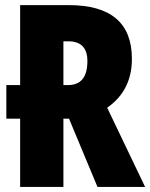

<svg xmlns="http://www.w3.org/2000/svg" viewBox="-20 -734 590 754"><path d="M250 -713.9Q498 -713.9 498 -502.9Q498 -378.4 400.9 -311L549.8 0H362.8L251 -268.1H229V0H59.1V-268.1H4.9V-399.9H59.1V-713.9ZM248 -571.8H229V-399.9H247.1Q323.2 -399.9 323.2 -494.1Q323.2 -571.8 248 -571.8Z"/></svg>

Font: Open Sans Condensed ExtraBold
Style: Regular
Weight: 800
Width: 3
Designer: Monotype Design Team
Foundry: Monotype Imaging Inc.
Version: Version 3.000; ttfautohint (v1.8.4)